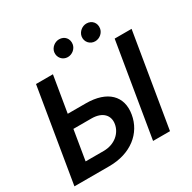

<svg xmlns="http://www.w3.org/2000/svg" viewBox="-195 -1103 1292 1295"><g transform="rotate(-30 451.5 -455.5)"><path d="M21.7 0H293.7C460.9 0 576.3 -92.7 598.4 -226.6C621.1 -360.1 535.2 -446.4 367.9 -446.4H227.3L274.1 -727.3H142.4ZM171.2 -108 209.5 -339.1H349.8C438.2 -339.1 478.3 -289.4 468 -228C458.1 -164.1 399.9 -108 311.4 -108ZM356.2 -851.9C350.1 -811.8 379.6 -777 419.7 -777C455.3 -777 485.8 -804 490.8 -835.9C497.5 -877.8 469.5 -910.9 427.2 -910.9C394.2 -910.9 361.5 -885.7 356.2 -851.9ZM569.2 -851.9C562.5 -811.1 592.7 -777 632.8 -777C668.3 -777 698.9 -804 703.8 -835.9C710.6 -877.8 682.5 -910.9 640.3 -910.9C607.2 -910.9 575.3 -885.7 569.2 -851.9ZM634.2 0H766L886.7 -727.3H755Z"/></g></svg>

Font: Margiela Sans Semi Bold
Style: Italic
Weight: 600
Italic angle: -9.39999°
Designer: Stefan Endress, Andreas Faust
Version: Version 1.100;FEAKit 1.0